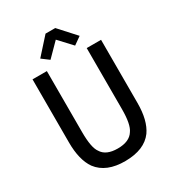

<svg xmlns="http://www.w3.org/2000/svg" viewBox="-205 -981 1018 1114"><g transform="rotate(-30 304.5 -424.0)"><path d="M75 -245V-668H171V-259Q171 -155 197 -120Q225 -73 303.5 -73Q382 -73 411 -120Q438 -157 438 -259V-668H534V-245Q534 -128 489 -64Q434 11 306 12Q178 13 120 -64Q75 -128 75 -245ZM307 -800 222 -714 174 -750 273 -860H338L438 -750L387 -714Z"/></g></svg>

Font: Rambla
Style: Regular
Weight: 400
Designer: Martin Sommaruga
Foundry: Martin Sommaruga
Version: Version 1.001